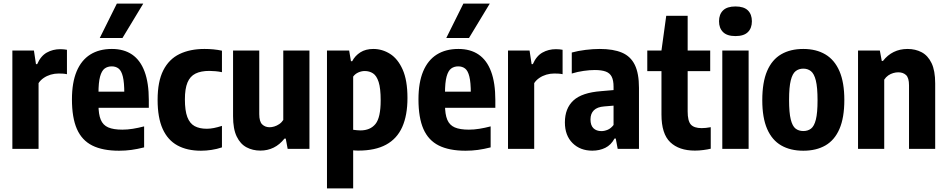

<svg xmlns="http://www.w3.org/2000/svg" viewBox="-20 -828 5268 1068"><path d="M48.8 0V-547H168.7L180.1 -471.2H186.9Q206.4 -516.4 240.2 -535.5Q274 -554.5 315.6 -554.5Q325.6 -554.5 335.5 -553.5Q345.5 -552.5 352.4 -551.1V-415.3Q341.4 -417.7 329.3 -418.4Q317.3 -419.1 306.2 -419.1Q283.6 -419.1 262 -412.8Q240.5 -406.4 222.9 -394.3Q205.2 -382.2 194.5 -365.6V0Z M642.4 10.4Q551.1 10.4 493.2 -18.6Q435.2 -47.7 407.7 -110.6Q380.2 -173.5 380.2 -275.6Q380.2 -368.6 406.3 -431Q432.5 -493.4 482.1 -524.6Q531.8 -555.7 602.2 -555.7Q669.2 -555.7 714.9 -524.5Q760.7 -493.2 784.2 -430Q807.8 -366.8 807.8 -271.4V-228.3H486.4V-318.2H692.7L671.4 -309Q671.4 -369.3 663.4 -401.8Q655.5 -434.3 639.8 -446.6Q624.2 -458.8 601.5 -458.8Q578.3 -458.8 561.9 -446.6Q545.5 -434.3 536.6 -401.8Q527.8 -369.3 527.8 -309V-245.2Q527.8 -192.4 540.4 -162.2Q552.9 -132 581.9 -119.4Q610.9 -106.8 660.6 -106.8Q689.3 -106.8 719.2 -111.7Q749.1 -116.5 781.7 -125V-8.2Q743.7 1.4 710.7 5.9Q677.7 10.4 642.4 10.4ZM534.9 -616.6 630 -808H776.9L661.2 -616.6Z M1097.9 10.4Q1020.8 10.4 966.8 -19.2Q912.9 -48.7 884.8 -111.1Q856.7 -173.5 856.7 -272.8Q856.7 -374.6 888.3 -436.8Q919.9 -499 978.5 -527.4Q1037 -555.7 1117.4 -555.7Q1142.9 -555.7 1167.1 -553.4Q1191.4 -551.1 1214.6 -546.1V-426.5Q1196.8 -430.3 1178.5 -431.9Q1160.2 -433.6 1144.7 -433.6Q1097.5 -433.6 1067.4 -418.6Q1037.3 -403.7 1022.9 -369.1Q1008.5 -334.6 1008.5 -275.5Q1008.5 -212.7 1022 -176.9Q1035.6 -141.2 1062.6 -126.5Q1089.6 -111.8 1130 -111.8Q1148.8 -111.8 1169.7 -115.9Q1190.5 -120 1214.6 -127.8V-8.2Q1186.7 1.3 1156.6 5.8Q1126.5 10.4 1097.9 10.4Z M1428.4 9.7Q1385.7 9.7 1351.3 -8.6Q1316.9 -26.8 1296.7 -68.6Q1276.4 -110.5 1276.4 -181.4V-547H1422.1V-193.4Q1422.1 -151.8 1438.5 -136Q1455 -120.2 1479.9 -120.2Q1491.7 -120.2 1505.8 -124.4Q1519.9 -128.6 1533.2 -137.6Q1546.5 -146.5 1555.7 -160.7V-547H1701.3V0H1580.1L1569.4 -57.2H1562.5Q1536 -23.6 1502.2 -6.9Q1468.4 9.7 1428.4 9.7Z M1798.8 220V-547H1922.2L1932.2 -487.4H1939Q1954.9 -518 1984.5 -536.9Q2014.2 -555.7 2056.3 -555.7Q2106.4 -555.7 2149.8 -528.3Q2193.2 -500.9 2219.9 -440.8Q2246.5 -380.8 2246.5 -282.8Q2246.5 -186.6 2217.4 -121.4Q2188.3 -56.3 2127.7 -23.3Q2067.1 9.7 1973 9.7Q1966.2 9.7 1958.9 9.3Q1951.6 8.8 1944.5 8.2V220ZM1984.5 -102.6Q2039.6 -102.6 2068.6 -138.4Q2097.5 -174.1 2097.5 -269.7Q2097.5 -336.6 2086.2 -371.8Q2074.8 -407 2054.9 -419.9Q2034.9 -432.9 2009 -432.9Q1990.7 -432.9 1973.1 -425Q1955.5 -417.1 1944.5 -402V-106.1Q1953.1 -104.9 1964.9 -103.7Q1976.6 -102.6 1984.5 -102.6Z M2569.9 10.4Q2478.6 10.4 2420.7 -18.6Q2362.7 -47.7 2335.2 -110.6Q2307.7 -173.5 2307.7 -275.6Q2307.7 -368.6 2333.8 -431Q2360 -493.4 2409.6 -524.6Q2459.3 -555.7 2529.7 -555.7Q2596.7 -555.7 2642.4 -524.5Q2688.2 -493.2 2711.7 -430Q2735.3 -366.8 2735.3 -271.4V-228.3H2413.9V-318.2H2620.2L2598.9 -309Q2598.9 -369.3 2590.9 -401.8Q2583 -434.3 2567.3 -446.6Q2551.7 -458.8 2529 -458.8Q2505.8 -458.8 2489.4 -446.6Q2473 -434.3 2464.1 -401.8Q2455.3 -369.3 2455.3 -309V-245.2Q2455.3 -192.4 2467.9 -162.2Q2480.4 -132 2509.4 -119.4Q2538.4 -106.8 2588.1 -106.8Q2616.8 -106.8 2646.7 -111.7Q2676.6 -116.5 2709.2 -125V-8.2Q2671.2 1.4 2638.2 5.9Q2605.2 10.4 2569.9 10.4ZM2462.4 -616.6 2557.5 -808H2704.4L2588.7 -616.6Z M2805.8 0V-547H2925.7L2937.1 -471.2H2943.9Q2963.4 -516.4 2997.2 -535.5Q3031 -554.5 3072.6 -554.5Q3082.6 -554.5 3092.5 -553.5Q3102.5 -552.5 3109.4 -551.1V-415.3Q3098.4 -417.7 3086.3 -418.4Q3074.3 -419.1 3063.2 -419.1Q3040.6 -419.1 3019 -412.8Q2997.5 -406.4 2979.9 -394.3Q2962.2 -382.2 2951.5 -365.6V0Z M3274.8 10.1Q3207.2 10.1 3164.7 -32.2Q3122.2 -74.5 3122.2 -147Q3122.2 -225.2 3169.6 -269.1Q3216.9 -313 3324.2 -321L3411.6 -328.6L3431.4 -243.6L3340.7 -236Q3302.4 -233.1 3283.5 -214.6Q3264.6 -196.2 3264.6 -163.7Q3264.6 -130.7 3281 -114.7Q3297.5 -98.7 3325.5 -98.7Q3342.1 -98.7 3360 -106.1Q3377.9 -113.4 3392.9 -132.8V-345.7Q3392.9 -380.8 3382.7 -401Q3372.6 -421.3 3349.7 -429.9Q3326.7 -438.5 3288.6 -438.5Q3260.5 -438.5 3226.6 -433.7Q3192.7 -428.9 3160.5 -419V-535.8Q3194.9 -545.3 3236.9 -550.5Q3278.9 -555.7 3316.3 -555.7Q3391.2 -555.7 3439.6 -535.2Q3487.9 -514.7 3511.1 -467.2Q3534.3 -419.7 3534.3 -339.1V0H3415.9L3405.1 -57.5H3398.3Q3379.1 -21.6 3346.9 -5.7Q3314.6 10.1 3274.8 10.1Z M3845.4 9.7Q3757.1 9.7 3708.3 -36.9Q3659.4 -83.6 3659.4 -190.9V-547L3685.9 -740H3805.1V-208.2Q3805.1 -155.3 3822.8 -135.3Q3840.6 -115.3 3883.2 -115.3Q3894.5 -115.3 3906.8 -116.6Q3919.2 -118 3933.5 -120.5V-0.8Q3915.4 3.6 3891.9 6.6Q3868.3 9.7 3845.4 9.7ZM3580.5 -432.2V-547H3930.5V-432.2Z M3997.8 0V-547H4144.2V0ZM4071 -627.3Q4024.5 -627.3 4002.1 -649.4Q3979.6 -671.4 3979.6 -709.6Q3979.6 -748.3 4002.1 -770.2Q4024.5 -792.1 4071 -792.1Q4117.8 -792.1 4140.1 -770.2Q4162.4 -748.3 4162.4 -709.6Q4162.4 -671.4 4140.1 -649.4Q4117.8 -627.3 4071 -627.3Z M4448.4 10.4Q4376.5 10.4 4325.4 -19.1Q4274.2 -48.7 4247.2 -110.8Q4220.2 -172.9 4220.2 -270.7Q4220.2 -370.2 4247.1 -433.2Q4274.1 -496.1 4325.2 -525.9Q4376.2 -555.7 4448.4 -555.7Q4520.2 -555.7 4571.4 -525.2Q4622.5 -494.7 4649.6 -431.9Q4676.6 -369.2 4676.6 -272.1Q4676.6 -173.6 4649.6 -111.1Q4622.7 -48.7 4571.6 -19.1Q4520.5 10.4 4448.4 10.4ZM4448.4 -99.1Q4473.7 -99.1 4491.4 -112.6Q4509 -126.1 4518.3 -163Q4527.6 -200 4527.6 -270.1Q4527.6 -342.2 4518.1 -380.2Q4508.6 -418.1 4490.8 -432.2Q4473 -446.2 4448.4 -446.2Q4423.7 -446.2 4405.9 -432.4Q4388.1 -418.6 4378.7 -381.1Q4369.2 -343.5 4369.2 -272.7Q4369.2 -201.3 4378.5 -163.8Q4387.8 -126.3 4405.4 -112.7Q4423 -99.1 4448.4 -99.1Z M4752.8 0V-547H4874.1L4884.8 -489.2H4891.6Q4916.8 -521.9 4951.3 -538.8Q4985.8 -555.7 5028.4 -555.7Q5071.9 -555.7 5106.7 -537.4Q5141.5 -519 5161.8 -477Q5182 -435 5182 -364.1V0H5036.4V-353.3Q5036.4 -395.1 5019.9 -410.5Q5003.4 -425.8 4976.6 -425.8Q4963 -425.8 4948.5 -421.6Q4934 -417.4 4920.9 -408.4Q4907.8 -399.3 4898.5 -385V0Z"/></svg>

Font: Encode Sans Condensed Thin
Style: Regular
Weight: 100
Width: 3
Designer: Multiple Designers
Foundry: Impallari Type
Version: Version 3.002